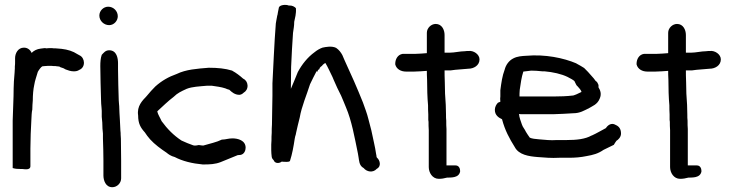

<svg xmlns="http://www.w3.org/2000/svg" viewBox="-20 -704 3063 802"><path d="M33 -2C44 1 50 2 68 2H74C79 2 107 9 107 -10V-84C107 -124 109 -164 111 -203C112 -219 112 -235 115 -247V-249C115 -260 116 -272 117 -285V-286C117 -306 119 -332 123 -349C126 -369 132 -382 138 -404C143 -413 152 -425 157 -427C161 -427 165 -428 167 -428C173 -428 177 -429 181 -429H194C199 -428 207 -428 212 -428C213 -428 215 -427 219 -427C221 -427 225 -426 228 -426L231 -424L233 -423L245 -419L254 -414C264 -410 276 -406 288 -406C296 -406 304 -407 311 -412C339 -423 335 -463 312 -473L303 -478C285 -490 263 -497 237 -500C228 -501 220 -501 213 -502H212C206 -502 202 -502 197 -503H195C188 -503 180 -503 173 -502C173 -502 171 -503 168 -503H166C161 -502 158 -502 150 -501C134 -499 122 -493 112 -483C107 -495 96 -505 80 -505C55 -505 43 -481 43 -461V-447C43 -440 43 -433 42 -426V-418C42 -413 41 -409 41 -401C40 -390 39 -376 38 -363V-362C38 -354 37 -345 37 -335C37 -292 34 -246 33 -200Z M395 -639C395 -617 414 -599 436 -599C456 -599 472 -617 472 -636C472 -658 454 -676 432 -676C412 -676 395 -659 395 -639ZM399 -428C399 -382 401 -335 402 -289C402 -277 403 -265 404 -255L405 -241V-216C407 -201 408 -183 408 -168V-167C409 -161 409 -154 410 -146V-125C411 -94 412 -64 412 -34V29C412 49 421 78 449 78C469 78 486 61 486 41V-33C486 -64 485 -95 485 -125L484 -141C484 -145 484 -152 483 -158C483 -170 481 -187 481 -198V-199C480 -210 480 -220 479 -233C479 -241 478 -250 478 -259V-260C477 -267 477 -275 476 -285C475 -328 473 -372 473 -415V-440C473 -460 468 -494 436 -494C420 -494 413 -483 405 -475C400 -461 399 -444 399 -428Z M557 -222C557 -188 567 -171 585 -151C590 -143 599 -131 607 -122C626 -101 652 -82 676 -66C683 -60 694 -52 710 -48C742 -31 783 -21 827 -17H828C857 -17 879 -18 902 -27C925 -36 950 -47 973 -56L985 -57C1000 -60 1006 -75 1006 -87C1006 -118 973 -126 951 -126C934 -126 922 -121 909 -121H907C885 -110 856 -104 829 -96C825 -96 818 -97 812 -98H809C804 -97 800 -96 796 -96C792 -96 790 -96 787 -97C773 -102 752 -110 738 -117C706 -138 679 -165 655 -198C649 -212 640 -225 637 -238L638 -240C660 -260 681 -281 706 -300C721 -315 736 -322 760 -333C783 -342 812 -343 846 -346H864C883 -343 903 -341 921 -335C926 -333 932 -330 938 -329C947 -320 961 -308 979 -308H981C987 -309 992 -311 998 -317C1007 -322 1015 -333 1014 -348C1013 -361 1006 -371 995 -376C983 -387 966 -400 951 -408L950 -409C921 -418 889 -421 853 -421H852C803 -417 757 -414 718 -395C684 -383 656 -367 629 -343C617 -331 605 -318 592 -302C575 -284 551 -261 557 -222Z M1113 -76C1113 -67 1114 -58 1115 -49C1116 -44 1117 -41 1123 -35C1128 -21 1145 -20 1157 -29C1163 -28 1168 -28 1173 -28C1178 -28 1185 -27 1191 -31C1201 -62 1206 -91 1211 -124C1212 -127 1212 -128 1213 -134C1215 -138 1216 -145 1217 -150C1221 -168 1226 -190 1232 -213C1240 -260 1261 -307 1275 -352C1284 -370 1293 -390 1301 -404V-407C1302 -406 1302 -405 1304 -405L1307 -406L1308 -412C1310 -413 1312 -414 1313 -414L1314 -416L1316 -421C1319 -424 1321 -427 1325 -429L1326 -430L1327 -432C1331 -436 1335 -439 1339 -441C1349 -425 1358 -404 1369 -382L1374 -370C1384 -347 1393 -327 1405 -304C1412 -289 1418 -272 1425 -256C1449 -200 1461 -131 1475 -63L1478 -45C1480 -37 1479 -12 1499 -2C1512 14 1538 19 1554 1C1574 -9 1567 -35 1555 -45C1555 -45 1554 -47 1553 -48C1553 -52 1552 -56 1551 -61C1547 -91 1537 -129 1531 -160L1519 -206C1513 -231 1504 -253 1496 -276C1472 -336 1446 -395 1419 -453L1410 -474C1404 -485 1396 -496 1384 -504C1366 -513 1341 -508 1327 -505C1316 -501 1305 -495 1294 -486C1265 -465 1241 -435 1224 -403C1214 -377 1205 -357 1195 -333L1196 -424C1198 -473 1201 -524 1204 -567C1206 -582 1209 -595 1209 -613C1212 -628 1218 -647 1216 -670C1210 -676 1201 -682 1186 -681C1175 -686 1149 -684 1145 -673L1143 -663C1142 -657 1140 -650 1139 -641C1139 -641 1137 -638 1137 -633C1135 -626 1134 -614 1132 -605V-604C1126 -531 1121 -410 1118 -356V-304C1118 -285 1117 -266 1117 -247C1117 -224 1116 -204 1116 -184C1115 -172 1115 -160 1115 -149C1114 -138 1114 -129 1114 -118L1113 -100Z M1631 -435C1636 -415 1655 -405 1676 -405H1710C1729 -405 1744 -407 1763 -408C1763 -400 1763 -387 1764 -370C1764 -337 1765 -296 1768 -264C1768 -252 1768 -240 1769 -226V-203L1770 -195C1770 -184 1770 -173 1771 -160V-6C1771 17 1786 43 1813 43C1825 43 1836 41 1847 38C1861 37 1897 41 1902 12V10C1902 0 1897 -13 1883 -13H1845V-165C1844 -175 1844 -187 1844 -199V-200C1843 -207 1843 -216 1843 -226C1843 -239 1842 -253 1842 -266C1841 -277 1840 -294 1839 -313C1839 -329 1838 -345 1838 -360C1837 -380 1837 -399 1837 -410H1863C1888 -414 1910 -414 1937 -417C1958 -417 1983 -430 1983 -456C1983 -477 1958 -494 1937 -491C1933 -491 1927 -491 1921 -490C1902 -490 1878 -484 1859 -484H1837V-558C1837 -579 1826 -604 1800 -604C1781 -604 1763 -587 1763 -567V-482C1747 -481 1730 -479 1714 -479H1662C1641 -476 1631 -456 1631 -438Z M2047 -245C2047 -222 2064 -212 2077 -206C2089 -160 2108 -125 2130 -90C2147 -57 2189 -51 2226 -48C2254 -46 2283 -43 2316 -45H2355C2383 -45 2406 -47 2430 -52C2458 -57 2478 -62 2501 -78C2514 -84 2530 -92 2544 -99C2547 -105 2551 -110 2555 -116C2562 -120 2574 -131 2574 -146C2574 -165 2566 -176 2552 -182C2533 -194 2517 -179 2511 -169C2492 -159 2472 -147 2452 -138H2451C2425 -123 2389 -119 2346 -119H2306C2279 -117 2257 -120 2232 -122C2217 -123 2201 -125 2193 -129C2188 -136 2181 -146 2177 -153C2171 -166 2164 -172 2160 -184C2155 -199 2149 -213 2148 -228C2152 -227 2157 -227 2159 -227H2293C2321 -228 2347 -229 2375 -231C2403 -231 2421 -243 2438 -251H2439L2440 -252C2454 -261 2475 -267 2485 -292C2494 -312 2487 -328 2480 -339V-349C2477 -356 2475 -362 2468 -366C2463 -373 2457 -381 2450 -388C2442 -398 2431 -409 2420 -420C2410 -426 2401 -432 2389 -438H2388V-439C2334 -462 2257 -478 2178 -471C2160 -470 2141 -469 2124 -460C2106 -451 2093 -433 2088 -413C2078 -387 2074 -358 2070 -327V-301C2069 -295 2069 -289 2070 -279L2060 -275C2053 -268 2047 -257 2047 -245ZM2150 -301C2150 -309 2150 -319 2151 -329C2155 -355 2158 -381 2166 -405C2175 -406 2186 -407 2199 -409C2213 -409 2229 -408 2246 -406H2255C2290 -403 2325 -395 2350 -383C2359 -378 2381 -368 2381 -362C2385 -355 2387 -347 2393 -343C2399 -337 2408 -326 2409 -320C2402 -317 2395 -313 2388 -310C2382 -308 2376 -305 2374 -305H2373C2348 -302 2320 -301 2293 -301Z M2639 -435C2644 -415 2663 -405 2684 -405H2718C2737 -405 2752 -407 2771 -408C2771 -400 2771 -387 2772 -370C2772 -337 2773 -296 2776 -264C2776 -252 2776 -240 2777 -226V-203L2778 -195C2778 -184 2778 -173 2779 -160V-6C2779 17 2794 43 2821 43C2833 43 2844 41 2855 38C2869 37 2905 41 2910 12V10C2910 0 2905 -13 2891 -13H2853V-165C2852 -175 2852 -187 2852 -199V-200C2851 -207 2851 -216 2851 -226C2851 -239 2850 -253 2850 -266C2849 -277 2848 -294 2847 -313C2847 -329 2846 -345 2846 -360C2845 -380 2845 -399 2845 -410H2871C2896 -414 2918 -414 2945 -417C2966 -417 2991 -430 2991 -456C2991 -477 2966 -494 2945 -491C2941 -491 2935 -491 2929 -490C2910 -490 2886 -484 2867 -484H2845V-558C2845 -579 2834 -604 2808 -604C2789 -604 2771 -587 2771 -567V-482C2755 -481 2738 -479 2722 -479H2670C2649 -476 2639 -456 2639 -438Z"/></svg>

Font: Scribbler
Style: ExBd
Weight: 800
Designer: Mew Too
Foundry: Cannot Into Space Fonts
Version: Version 1.001